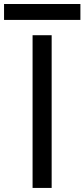

<svg xmlns="http://www.w3.org/2000/svg" viewBox="-97 -923 415 943"><path d="M-77.1 -825.2H297.9V-903.3H-77.1ZM63 -750H156.7V0H63Z"/></svg>

Font: Michroma
Style: Regular
Weight: 400
Version: Version 1.000